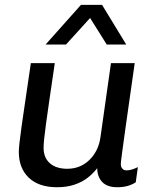

<svg xmlns="http://www.w3.org/2000/svg" viewBox="-20 -776 640 806"><path d="M219.5 10Q142.8 10 100.9 -30Q59 -70 59 -138Q59 -151 61.8 -176.8Q64.5 -202.5 70.6 -245.4Q76.8 -288.2 86.4 -353.8Q96 -419.2 109.5 -511H210Q196.5 -419.2 187.4 -356.8Q178.2 -294.2 172.9 -254.4Q167.5 -214.5 165.2 -191.6Q163 -168.8 163 -155.2Q163 -113.8 189.5 -90.6Q216 -67.5 262 -67.5Q317.8 -67.5 356 -105.2Q394.2 -143 402 -201.8L445.8 -511H545.5Q535.2 -436.5 524.6 -364Q514 -291.5 505.8 -231.8Q497.5 -172 492.4 -133.6Q487.2 -95.2 487.2 -87.2Q487.2 -74.5 494 -67.6Q500.8 -60.8 510.8 -60.8Q532 -60.8 558.8 -74.5L549.8 -10.5Q533.8 -0.5 514.9 4.8Q496 10 472.2 10Q430.5 10 409.5 -11.6Q388.5 -33.2 388 -70Q371.8 -48.2 348.1 -29.9Q324.5 -11.5 292.4 -0.8Q260.2 10 219.5 10ZM171.5 -589.2 319.8 -755.5H408.5L509.8 -589.2H428L332.8 -741H395L257.2 -589.2Z"/></svg>

Font: Chivo Mono Medium
Style: Italic
Weight: 500
Italic angle: -8.05°
Monospace: yes
Designer: Hector Gatti
Foundry: Omnibus-Type
Version: Version 1.008